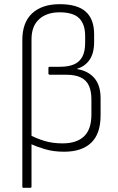

<svg xmlns="http://www.w3.org/2000/svg" viewBox="-20 -715 567 920"><path d="M93 185Q87 185 87 179V-523Q87 -608 134.5 -651.5Q182 -695 266 -695Q351 -695 391 -659Q431 -623 431 -551V-514Q431 -459 408.5 -427.5Q386 -396 350 -386V-384Q403 -375 432.5 -340.5Q462 -306 462 -244V-162Q462 -74 417 -31Q372 12 287 12Q236 12 194.5 -0.5Q153 -13 125 -26L124 -68Q156 -51 194 -39.5Q232 -28 280 -28Q347 -28 382.5 -61.5Q418 -95 418 -166V-239Q418 -277 406.5 -303.5Q395 -330 368 -343.5Q341 -357 296 -357H219Q212 -357 212 -363V-389Q212 -395 218 -395H266Q308 -395 334.5 -406.5Q361 -418 374.5 -443Q388 -468 388 -511V-542Q388 -599 359.5 -627.5Q331 -656 265 -656Q204 -656 167.5 -623Q131 -590 131 -527V179Q131 185 125 185Z"/></svg>

Font: Sofia Sans ExtraLight
Style: Regular
Weight: 250
Version: Version 4.100-B